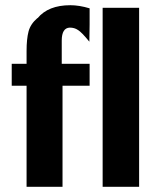

<svg xmlns="http://www.w3.org/2000/svg" viewBox="-20 -717 622 737"><path d="M25 -388V-472H82V-521Q82 -567 89.5 -596Q97 -625 124 -648V-647Q165 -697 250 -697Q284 -697 324 -685V-623Q324 -612 323.5 -590Q323 -568 323 -557Q293 -594 279 -602Q266 -611 248 -611Q217 -610 217 -561V-472H324V-388H220V0H82V-388ZM374 0V-687H514V0Z"/></svg>

Font: Coval
Style: Heavy
Weight: 900
Foundry: Context Ltd
Version: Version 001.000